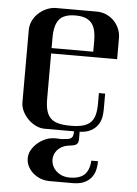

<svg xmlns="http://www.w3.org/2000/svg" viewBox="-54 -580 608 852"><g transform="rotate(5 250.0 -154.0)"><path d="M313 0V1.5Q313 18.6 313.2 30Q313.5 41.5 310.3 48.6Q307.1 55.7 298.6 59.6Q290 63.5 272.5 64.9Q248 67.9 232.4 79.3Q216.8 90.8 209.7 106.2Q202.6 121.6 204.1 138.9Q205.6 156.2 215.3 170.9Q225.1 185.5 242.7 195.6Q260.3 205.6 285.6 206.1Q330.6 206.1 351.8 186Q373 166 376 123H405.8Q405.8 138.7 402.3 157Q398.9 175.3 388.4 191.2Q377.9 207 357.7 218Q337.4 229 303.7 229.5H195.8Q175.8 229 157.5 221.7Q139.2 214.4 125 201.9Q110.8 189.5 102.3 172.9Q93.8 156.2 93.8 137.2Q93.8 117.7 103.3 100.6Q112.8 83.5 127.7 70.3Q142.6 57.1 160.2 48.8Q177.7 40.5 193.8 39.1Q204.1 37.6 215.3 38.3Q226.6 39.1 236.3 39.1Q250.5 37.6 260.3 36.6Q270 35.6 276.4 32Q282.7 28.3 285.4 21.2Q288.1 14.2 288.1 0H156.7Q137.2 0 117.9 -9.3Q98.6 -18.6 83.3 -33.9Q67.9 -49.3 58.3 -68.6Q48.8 -87.9 48.8 -108.4V-429.7Q48.8 -451.2 57.6 -470.2Q66.4 -489.3 81.5 -503.9Q96.7 -518.6 116 -527.6Q135.3 -536.6 156.7 -538.1H342.3Q364.7 -538.1 384.5 -529.5Q404.3 -521 418.9 -506.1Q433.6 -491.2 442.1 -471.4Q450.7 -451.7 450.7 -429.7V-335.4H156.7V-132.3Q156.7 -102.1 162.6 -81.1Q168.5 -60.1 181.4 -47.4Q194.3 -34.7 215.6 -29.1Q236.8 -23.4 267.6 -23.4H272.9Q303.7 -23.4 324.7 -29.1Q345.7 -34.7 358.9 -47.4Q372.1 -60.1 377.7 -81.1Q383.3 -102.1 383.3 -132.3V-178.7H411.1V-108.4Q411.1 -92.3 408 -74Q404.8 -55.7 394 -39.6Q383.3 -23.4 363.3 -12.2Q343.3 -1 309.6 0ZM249.5 -512.7Q198.7 -512.7 177.7 -487.1Q156.7 -461.4 156.7 -405.8V-359.4H342.3V-405.8Q342.3 -433.6 337.4 -453.9Q332.5 -474.1 321.5 -487.1Q310.5 -500 293 -506.3Q275.4 -512.7 249.5 -512.7Z"/></g></svg>

Font: Unique
Style: Regular
Weight: 400
Designer: Anna Pocius (aka Artmaker)
Foundry: Anna Pocius
Version: Version 1.000 2013 initial release